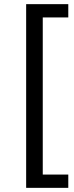

<svg xmlns="http://www.w3.org/2000/svg" viewBox="-20 -725 357 925"><path d="M106 180V-705H309V-641H186V116H309V180Z"/></svg>

Font: Winston
Style: Regular
Weight: 400
Designer: Original fonts by Vernon Adams / Changes by Cristiano Sobral
Foundry: Original fonts by Vernon Adams / Changes by Cristiano Sobral
Version: Version 2.503;July 17, 2020;FontCreator 13.0.0.2655 64-bit